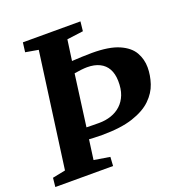

<svg xmlns="http://www.w3.org/2000/svg" viewBox="-136 -857 911 970"><g transform="rotate(-20 319.5 -371.5)"><path d="M-3 0 2 -48 71.5 -62 155.5 -680 86.5 -692 93 -743H402.5L397 -692L309.5 -680.5L294 -569.5Q319 -571 347.5 -572.2Q376 -573.5 402 -573.5Q494.5 -573.5 547 -550.5Q599.5 -527.5 620.8 -490Q642 -452.5 642 -409Q642 -366.5 627.8 -323.2Q613.5 -280 577 -244.5Q540.5 -209 475.5 -187.5Q410.5 -166 309 -166Q284 -166 266 -167Q248 -168 239.5 -168.5L225 -62L310.5 -48L307.5 0ZM285 -506.5 248 -229.5Q263.5 -229 280.2 -228.8Q297 -228.5 315.5 -228.5Q351 -228.5 381 -238.8Q411 -249 433.2 -269.5Q455.5 -290 467.8 -321.2Q480 -352.5 479 -396Q478 -434.5 463.5 -460.5Q449 -486.5 421.5 -500.2Q394 -514 354 -514Q342 -514 321.2 -511.8Q300.5 -509.5 285 -506.5Z"/></g></svg>

Font: Merriweather 20pt ExtraBold
Style: Italic
Weight: 800
Italic angle: -7.8°
Version: Version 2.101